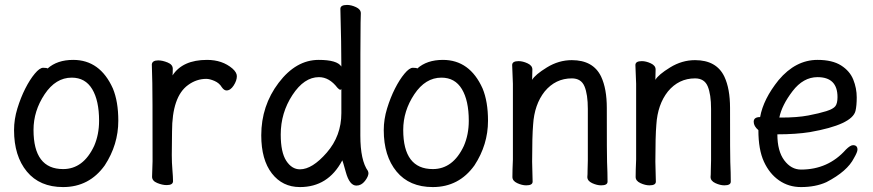

<svg xmlns="http://www.w3.org/2000/svg" viewBox="-20 -735 3540 779"><path d="M236 -49Q318 -49 362 -143Q382 -189 382 -245Q382 -327 354 -373.5Q326 -420 271 -420Q206 -420 161 -352.5Q116 -285 116 -208Q116 -49 236 -49ZM236 24Q141 24 89 -39Q37 -102 37 -207Q37 -251 50.5 -295Q64 -339 82.5 -375.5Q101 -412 121 -436Q141 -460 155 -460Q171 -460 173 -457Q212 -492 277 -492Q386 -492 438 -376Q460 -323 460 -245Q460 -148 405 -64Q342 24 236 24Z M680 -429Q721 -492 820 -492Q882 -492 923 -457Q941 -441 941 -426Q941 -408 928 -388Q915 -368 899 -368Q889 -368 880 -381Q870 -398 850.5 -406.5Q831 -415 817 -415Q777 -415 743 -390Q678 -343 678 -201Q677 -163 677 -106Q677 -75 679.5 -46Q682 -17 682 0Q682 16 656 16Q639 16 618 7.5Q597 -1 597 -18L599 -81Q599 -378 598 -398Q596 -454 596 -474Q598 -490 622 -490Q639 -490 660 -481.5Q681 -473 681 -456Q681 -436 680 -429Z M1197 -48Q1247 -48 1306 -116Q1365 -184 1365 -276V-376Q1365 -371 1361 -371Q1356 -371 1349 -379Q1316 -422 1274 -422Q1214 -422 1166.5 -349.5Q1119 -277 1119 -189Q1119 -117 1141.5 -82.5Q1164 -48 1197 -48ZM1197 24Q1126 24 1083 -31.5Q1040 -87 1040 -186Q1040 -306 1110.5 -399Q1181 -492 1273 -492Q1348 -492 1365 -465Q1365 -555 1361 -699Q1361 -715 1388 -715Q1405 -715 1424.5 -706Q1444 -697 1444 -681Q1444 -669 1443 -643.5Q1442 -618 1442 -185Q1442 -84 1473 -41L1475 -33Q1475 -19 1460.5 -0.5Q1446 18 1426 18Q1398 18 1383 -37Q1370 -85 1368 -85V-83Q1311 24 1197 24Z M1736 -49Q1818 -49 1862 -143Q1882 -189 1882 -245Q1882 -327 1854 -373.5Q1826 -420 1771 -420Q1706 -420 1661 -352.5Q1616 -285 1616 -208Q1616 -49 1736 -49ZM1736 24Q1641 24 1589 -39Q1537 -102 1537 -207Q1537 -251 1550.5 -295Q1564 -339 1582.5 -375.5Q1601 -412 1621 -436Q1641 -460 1655 -460Q1671 -460 1673 -457Q1712 -492 1777 -492Q1886 -492 1938 -376Q1960 -323 1960 -245Q1960 -148 1905 -64Q1842 24 1736 24Z M2419 17Q2402 17 2382.5 8Q2363 -1 2363 -17Q2364 -25 2364 -44.5Q2364 -64 2365 -84V-293Q2365 -352 2351.5 -384.5Q2338 -417 2300 -417Q2234 -417 2190 -364Q2148 -311 2143 -229Q2139 -183 2139 -79Q2139 -56 2141 2Q2141 17 2115 17Q2098 17 2078.5 8Q2059 -1 2059 -17Q2059 -44 2061 -88V-395Q2058 -458 2058 -471Q2058 -487 2084 -487Q2101 -487 2120.5 -478Q2140 -469 2140 -453L2139 -411Q2151 -432 2199 -461.5Q2247 -491 2300 -491Q2387 -491 2419 -424Q2442 -375 2442 -297Q2442 -99 2443 -78Q2445 -33 2445 2Q2445 17 2419 17Z M2919 17Q2902 17 2882.5 8Q2863 -1 2863 -17Q2864 -25 2864 -44.5Q2864 -64 2865 -84V-293Q2865 -352 2851.5 -384.5Q2838 -417 2800 -417Q2734 -417 2690 -364Q2648 -311 2643 -229Q2639 -183 2639 -79Q2639 -56 2641 2Q2641 17 2615 17Q2598 17 2578.5 8Q2559 -1 2559 -17Q2559 -44 2561 -88V-395Q2558 -458 2558 -471Q2558 -487 2584 -487Q2601 -487 2620.5 -478Q2640 -469 2640 -453L2639 -411Q2651 -432 2699 -461.5Q2747 -491 2800 -491Q2887 -491 2919 -424Q2942 -375 2942 -297Q2942 -99 2943 -78Q2945 -33 2945 2Q2945 17 2919 17Z M3150 -258Q3215 -258 3259.5 -266.5Q3304 -275 3332.5 -284Q3361 -293 3369.5 -304.5Q3378 -316 3378 -341Q3378 -422 3297 -422Q3239 -422 3195.5 -365Q3152 -308 3142 -258ZM3230 24Q3180 24 3141 -3Q3102 -30 3079.5 -79Q3057 -128 3057 -207Q3038 -223 3038 -241Q3038 -260 3064 -260Q3077 -333 3139 -410Q3208 -492 3297 -492Q3357 -492 3392.5 -469.5Q3428 -447 3442 -412Q3456 -377 3456 -340Q3456 -306 3451 -285Q3437 -229 3266 -199Q3209 -190 3134 -190Q3134 -122 3162 -84.5Q3190 -47 3230 -47Q3340 -47 3412 -128Q3430 -146 3441 -146Q3459 -146 3459 -128Q3459 -118 3445 -94Q3418 -40 3333 4Q3289 24 3230 24Z"/></svg>

Font: \eiw{I[½ {O¿rH
Style: Bold
Weight: 700
Designer: LXGW / Fontworks Inc.
Foundry: LXGW / Fontworks Inc.
Version: Version 1.320;February 9, 2024